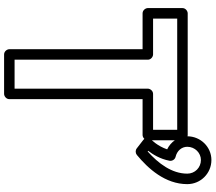

<svg xmlns="http://www.w3.org/2000/svg" viewBox="-76 -926 1028 915"><g transform="rotate(90 437.5 -469.0)"><path d="M743 -963C680.8 -963 630 -911.5 630 -848C630 -803.9 657.8 -768.5 692.2 -752.1C676.8 -706.2 647.1 -677.4 644.9 -675.3C637.6 -667.1 630.2 -651.8 647.7 -638.2L687.7 -607.2C697 -600 710.5 -600.8 718.9 -607.7C783.5 -661.1 858 -742.5 858 -848C858 -911.7 806.7 -963 743 -963ZM743 -913C779.3 -913 808 -884.3 808 -848C808 -774.3 759.2 -709.8 702.2 -659.2L699.2 -661.6C715.3 -682.5 738.2 -717.9 746.6 -763.5C748.8 -775.4 741.1 -789.2 727.8 -792.3C699.2 -799.1 680 -821.1 680 -848C680 -884.5 709.2 -913 743 -913ZM69 -685V-800H599V-685H428C412.9 -685 403 -670.7 403 -660V-25H265V-660C265 -675.1 250.7 -685 240 -685ZM19 -660C19 -649.3 28.9 -635 44 -635H215V0C215 10.7 224.9 25 240 25H428C438.7 25 453 15.1 453 0V-635H624C634.7 -635 649 -644.9 649 -660V-825C649 -835.7 639.1 -850 624 -850H44C33.3 -850 19 -840.1 19 -825Z"/></g></svg>

Font: Hussar Ekologiczny
Style: Regular
Weight: 400
Foundry: Cannot Into Space Fonts
Version: Version 0.97